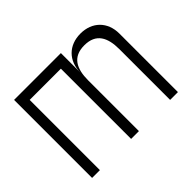

<svg xmlns="http://www.w3.org/2000/svg" viewBox="-110 -685 870 870"><g transform="rotate(-45 325.0 -250.0)"><path d="M550 -325V0H600V-375C600 -450 550 -500 475 -500C400 -500 350 -450 350 -375V-500H50V0H100V-450H300V0H350V-325C350 -400 375 -450 450 -450C525 -450 550 -400 550 -325Z"/></g></svg>

Font: LS-VG5000 Light
Style: Regular
Weight: 400
Designer: Justin Bihan, 2021
Foundry: Justin Bihan, 2021
Version: Version 1.000;Glyphs 3.1.2 (3151)